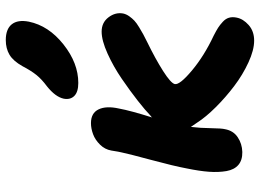

<svg xmlns="http://www.w3.org/2000/svg" viewBox="-138 -738 903 667"><g transform="rotate(-90 313.5 -404.5)"><path d="M358.9 -584Q327.6 -584 313.7 -597.9Q299.8 -611.8 304.2 -634.8Q310.5 -663.6 347.2 -692.9Q372.1 -711.4 386.7 -729.7Q401.4 -748 417 -777.8Q435.1 -810.1 456.8 -823Q478.5 -835.9 507.8 -835.9Q545.9 -835.9 562.5 -815.2Q579.1 -794.4 571.8 -755.9Q557.6 -687 492.7 -635.5Q427.7 -584 358.9 -584ZM119.1 -14.2Q90.8 -13.7 74.2 -27.8Q57.6 -42 52.7 -69.3Q47.9 -96.7 50.3 -129.9Q52.7 -163.1 62 -208Q70.3 -252.4 91.3 -330.3Q112.3 -408.2 117.2 -432.1Q119.6 -440.9 124 -469.2Q127.9 -491.7 144.5 -508.5Q161.1 -525.4 180.9 -532.7Q200.7 -540 219.2 -540Q254.4 -540 267.1 -513.4Q279.8 -486.8 270 -442.9Q262.7 -402.8 238.8 -327.1Q239.7 -329.1 242.7 -331.3Q245.6 -333.5 246.1 -334Q263.7 -351.1 296.9 -377.2Q330.1 -403.3 372.8 -432.6Q415.5 -461.9 460.9 -482.4Q506.3 -502.9 537.1 -502.9Q568.8 -502.9 586.9 -479Q605 -455.1 600.1 -428.2Q597.7 -417 590.3 -406.7Q583 -396.5 575.2 -389.2Q567.4 -381.8 552.2 -372.6Q537.1 -363.3 527.8 -358.4Q518.6 -353.5 500 -344.2Q442.9 -316.4 400.6 -289.6Q358.4 -262.7 355 -249Q351.1 -231.9 402.1 -189.2Q453.1 -146.5 522.9 -113.8Q541 -104.5 550.5 -98.4Q560.1 -92.3 571 -82.3Q582 -72.3 585.4 -60.5Q588.9 -48.8 585.9 -34.2Q581.5 -11.2 560.1 7.8Q538.6 26.9 505.9 26.9Q473.1 26.9 430.2 7.1Q387.2 -12.7 347.9 -42.5Q308.6 -72.3 274.4 -106.7Q240.2 -141.1 221.2 -170.9Q210 -186.5 206.1 -192.9Q202.1 -160.2 201.7 -123Q201.2 -85.9 198.2 -74.2Q192.9 -45.4 170.4 -30.3Q147.9 -15.1 119.1 -14.2Z"/></g></svg>

Font: Shantell Sans Irregular Bouncy
Style: Bold Italic
Weight: 700
Italic angle: -11.31°
Designer: Stephen Nixon, Anya Danilova, Shantell Martin
Foundry: Arrow Type
Version: Version 1.006;[9816181b4]